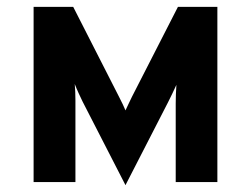

<svg xmlns="http://www.w3.org/2000/svg" viewBox="-20 -531 732 560"><path d="M346 9 221 -234.5Q215.5 -246 209.2 -259.5Q203 -273 198 -286Q200 -263 200 -238V0H78V-511H193.5L327 -249Q333.5 -236.5 338.2 -226.5Q343 -216.5 346 -209Q349.5 -216.5 354.2 -226.5Q359 -236.5 365 -249L499 -511H614V0H492.5V-229Q492.5 -240 493 -256.2Q493.5 -272.5 494.5 -283.5Q482 -256 469.5 -231.5Z"/></svg>

Font: Overpass
Style: Bold
Weight: 700
Designer: Delve Withrington, Dave Bailey, Thomas Jockin
Foundry: Delve Fonts LLC
Version: Version 4.000; ttfautohint (v1.8.3)